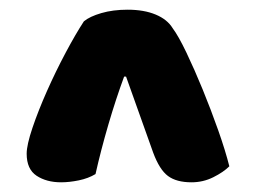

<svg xmlns="http://www.w3.org/2000/svg" viewBox="-20 -686 528 396"><path d="M153 -642Q165 -652 189 -659Q213 -666 243 -666Q277 -666 301 -656Q325 -646 336 -628Q348 -612 364.5 -577.5Q381 -543 398 -501.5Q415 -460 430 -417.5Q445 -375 453 -343Q441 -331 420 -320.5Q399 -310 375 -310Q344 -310 326.5 -323Q309 -336 296 -371L240 -528H236Q219 -482 203.5 -429Q188 -376 177 -327Q162 -318 142.5 -314Q123 -310 106 -310Q76 -310 55.5 -323.5Q35 -337 35 -369Q35 -387 47 -422.5Q59 -458 77 -498.5Q95 -539 115.5 -577.5Q136 -616 153 -642Z"/></svg>

Font: Baloo Tammudu 2 ExtraBold
Style: Regular
Weight: 800
Designer: Maithili Shingre, Omkar Shende and Ek Type
Foundry: Ek Type
Version: Version 1.640;hotconv 1.0.111;makeotfexe 2.5.65597; ttfautoh